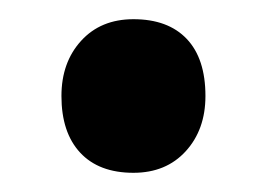

<svg xmlns="http://www.w3.org/2000/svg" viewBox="-20 -433 278 200"><path d="M119 -253Q83 -253 63.5 -274Q44 -295 44 -333Q44 -368 64.5 -390.5Q85 -413 119 -413Q155 -413 174.5 -392.5Q194 -372 194 -333Q194 -298 173.5 -275.5Q153 -253 119 -253Z"/></svg>

Font: Lexend Deca Medium
Style: Regular
Weight: 500
Designer: Bonnie Shaver-Troup, Thomas Jockin
Foundry: Lexend
Version: Version 1.008; ttfautohint (v1.8.4.7-5d5b)